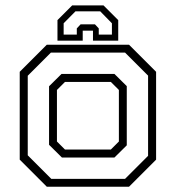

<svg xmlns="http://www.w3.org/2000/svg" viewBox="-20 -710 668 730"><path d="M158 0 55 -103V-437L158 -540H470.5L573.5 -437V-103L470.5 0ZM175 -30H455.5L543 -117.5V-422.5L455.5 -510H173.5L85.5 -422V-119.5ZM215.5 -111 166.5 -159.5V-382L214 -429H415L462 -382.5V-157.5L415 -111ZM227 -141.5H401.5L432 -172V-368L401.5 -398.5H227L196.5 -368V-172ZM373.5 -689.5 429.5 -633.5V-555.5H333.5V-593.5H294.5V-555.5H198.5V-633.5L254.5 -689.5ZM361 -667H267L222 -621.5V-578.5H272V-602L286.5 -617.5H341L355.5 -602V-578.5H405.5V-621.5Z"/></svg>

Font: Tourney Thin Light
Style: Regular
Weight: 300
Version: Version 1.015